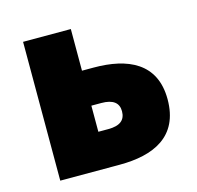

<svg xmlns="http://www.w3.org/2000/svg" viewBox="-80 -584 686 668"><g transform="rotate(-15 263.0 -250.0)"><path d="M58 0H272C394 0 492 -42 492 -177C492 -308 394 -350 272 -350H230V-500H58ZM230 -130V-224H266C308 -224 328 -208 328 -178C328 -146 308 -130 266 -130Z"/></g></svg>

Font: Giro Sans Black
Style: Regular
Weight: 900
Designer: Paul D. Hunt
Foundry: Adobe Systems Incorporated
Version: Version 1.000;PS 1.0;hotconv 1.0.88;makeotf.lib2.5.647800